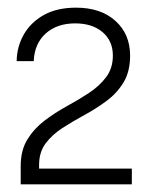

<svg xmlns="http://www.w3.org/2000/svg" viewBox="-20 -854 392 501"><path d="M34 -373V-405V-420.5Q34 -462 51.5 -490.2Q69 -518.5 96.2 -539.2Q123.5 -560 154.2 -576.8Q185 -593.5 212.2 -611.5Q239.5 -629.5 257 -652.8Q274.5 -676 274.5 -709Q274.5 -747 247.8 -770Q221 -793 176 -793Q129 -793 99.5 -766.8Q70 -740.5 68 -694.5H23.5Q24 -732 42 -763.8Q60 -795.5 94.2 -814.8Q128.5 -834 178.5 -834Q243 -834 281.2 -799.5Q319.5 -765 319.5 -709Q319.5 -667.5 302.5 -639.2Q285.5 -611 258.2 -590.8Q231 -570.5 200.5 -554Q170 -537.5 143 -520Q116 -502.5 99 -479.8Q82 -457 82 -423.5V-414H324V-373Z"/></svg>

Font: Public Sans ExtraLight
Style: Regular
Weight: 250
Designer: The Public Sans Project Authors: Dan O. Williams and USWDS (Libre Franklin designed by Pablo Impallari and Rodrigo Fuenz
Version: Version 1.007